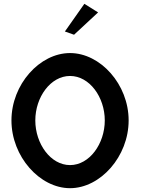

<svg xmlns="http://www.w3.org/2000/svg" viewBox="-20 -983 744 1006"><path d="M320 -818 368 -801 494 -918 422 -963ZM165 -352C165 -474 245 -585 347 -585C449 -585 529 -474 529 -352C529 -230 449 -118 347 -118C245 -118 165 -230 165 -352ZM40 -352C40 -163 188 3 347 3C506 3 654 -163 654 -352C654 -541 506 -705 347 -705C188 -705 40 -541 40 -352Z"/></svg>

Font: Bluebird
Style: LiNrw
Weight: 300
Designer: Jasper
Foundry: Cannot Into Space Fonts
Version: Version 0.98